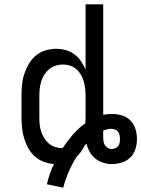

<svg xmlns="http://www.w3.org/2000/svg" viewBox="-20 -755 657 893"><path d="M274 118 198 102Q204 77 212 53.5Q220 30 231 8Q206 6 182.5 -3Q159 -12 141 -28.5Q123 -45 111 -67Q99 -89 92 -112.5Q85 -136 82.5 -160.5Q80 -185 80 -210V-310Q80 -336 82.5 -361.5Q85 -387 93 -411Q101 -435 114 -457.5Q127 -480 146.5 -496.5Q166 -513 191 -520.5Q216 -528 242 -528Q264 -528 286 -522Q308 -516 326 -502.5Q344 -489 356.5 -470.5Q369 -452 378 -432V-735H460V-221Q470 -223 480.5 -224Q491 -225 502 -225Q525 -225 547.5 -218Q570 -211 586.5 -194.5Q603 -178 610 -155Q617 -132 617 -109Q617 -85 610 -62Q603 -39 586 -22.5Q569 -6 546 1Q523 8 499 8Q479 8 459 1.5Q439 -5 423 -18Q407 -31 397 -49Q387 -67 382 -87Q379 -84 376.5 -81Q374 -78 372 -75Q365 -61 356 -48.5Q347 -36 336 -25Q315 8 299.5 44Q284 80 274 118ZM271 -66Q293 -99 319 -129Q345 -159 377 -182Q377 -189 377.5 -196Q378 -203 378 -210V-310Q378 -327 376 -343.5Q374 -360 369.5 -376.5Q365 -393 356.5 -407.5Q348 -422 335.5 -433Q323 -444 306.5 -449.5Q290 -455 273 -455Q256 -455 239.5 -450Q223 -445 209.5 -434Q196 -423 186.5 -408.5Q177 -394 172 -377.5Q167 -361 165 -344Q163 -327 163 -310V-210Q163 -193 164.5 -176Q166 -159 171.5 -143Q177 -127 186 -112.5Q195 -98 208 -87Q221 -76 237.5 -71Q254 -66 271 -66ZM499 -62Q508 -62 516 -65.5Q524 -69 529.5 -76Q535 -83 536.5 -91.5Q538 -100 538 -109Q538 -118 536 -127Q534 -136 528.5 -143Q523 -150 514 -153Q505 -156 496 -156Q487 -156 478 -153.5Q469 -151 460 -148Q460 -141 460 -134Q460 -127 460 -120Q460 -110 461 -100Q462 -90 467 -81.5Q472 -73 480.5 -67.5Q489 -62 499 -62Z"/></svg>

Font: Iosevka Custom Extended
Style: Regular
Weight: 400
Width: 7
Monospace: yes
Designer: Belleve Invis
Foundry: Belleve Invis
Version: Version 11.2.4; ttfautohint (v1.8.4)